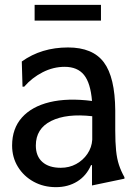

<svg xmlns="http://www.w3.org/2000/svg" viewBox="-20 -759 564 793"><path d="M30 -158Q30 -228 70.5 -273.5Q111 -319 185 -337Q259 -355 360 -342Q354 -416 327 -449.5Q300 -483 247 -483Q200 -483 156 -460.5Q112 -438 80 -401H73L70 -505Q151 -563 261 -563Q363 -563 409 -501.5Q455 -440 456 -303V-220Q456 -171 459.5 -137Q463 -103 471.5 -77.5Q480 -52 494 -27V-21L360 7V-77H356Q337 -33 299 -9.5Q261 14 211 14Q160 14 119 -8.5Q78 -31 54 -70Q30 -109 30 -158ZM128 -158Q128 -114 155 -90Q182 -66 231 -66Q266 -66 294.5 -81.5Q323 -97 341 -123.5Q359 -150 361 -182V-279Q255 -291 191.5 -259.5Q128 -228 128 -158ZM123 -739H397V-674H123Z"/></svg>

Font: Faculty Glyphic
Style: Regular
Weight: 400
Designer: Koto Studio, Dylan Young
Foundry: Koto Studio
Version: Version 1.004; ttfautohint (v1.8.4.7-5d5b)